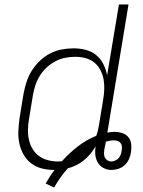

<svg xmlns="http://www.w3.org/2000/svg" viewBox="-20 -755 640 862"><path d="M223 87 185 69Q194 53 204 37.5Q214 22 225 8Q224 8 223.5 8Q223 8 223 8Q194 8 167 1Q140 -6 119 -22.5Q98 -39 85 -62.5Q72 -86 66.5 -113Q61 -140 62.5 -168.5Q64 -197 68 -226L86 -336Q91 -362 99.5 -388Q108 -414 123 -438Q138 -462 159 -482Q180 -502 205 -515Q230 -528 257 -533Q284 -538 311 -538Q339 -538 365.5 -531Q392 -524 412 -507.5Q432 -491 444 -467Q456 -443 461 -417L514 -735H557L462 -160Q470 -161 478 -162Q486 -163 494 -163Q512 -163 529 -157.5Q546 -152 556.5 -139Q567 -126 569 -108Q571 -90 568 -72Q566 -56 559 -40.5Q552 -25 539.5 -13.5Q527 -2 511 3Q495 8 479 8Q461 8 444.5 -1Q428 -10 419 -25.5Q410 -41 408 -59.5Q406 -78 409 -98Q399 -80 385.5 -64Q372 -48 356 -35Q340 -22 321.5 -13Q303 -4 284 1Q266 21 251 42.5Q236 64 223 87ZM242 -30Q246 -30 250 -30.5Q254 -31 258 -31Q290 -67 328.5 -97Q367 -127 412 -145Q417 -158 420 -171Q423 -184 425 -197L443 -307Q447 -330 448 -353.5Q449 -377 445 -399Q441 -421 430.5 -441Q420 -461 403 -474.5Q386 -488 364 -494Q342 -500 318 -500Q295 -500 272.5 -495.5Q250 -491 229 -480Q208 -469 190 -452.5Q172 -436 159.5 -416Q147 -396 139.5 -374Q132 -352 128 -329L110 -219Q106 -196 105.5 -172.5Q105 -149 110 -127Q115 -105 126.5 -86Q138 -67 156 -54Q174 -41 196.5 -35.5Q219 -30 242 -30ZM479 -30Q488 -30 497 -34Q506 -38 512 -44.5Q518 -51 521.5 -60Q525 -69 526 -78Q528 -87 527.5 -96Q527 -105 522 -112Q517 -119 508.5 -122Q500 -125 491 -125Q482 -125 473 -123Q464 -121 455 -119V-116Q453 -108 451.5 -99.5Q450 -91 448 -82Q447 -73 447 -64Q447 -55 451 -47.5Q455 -40 462.5 -35Q470 -30 479 -30Z"/></svg>

Font: Iosevka Curly XLtExObl
Style: Regular
Weight: 200
Width: 7
Italic angle: -9°
Monospace: yes
Designer: Belleve Invis
Foundry: Belleve Invis
Version: Version 11.0.1; ttfautohint (v1.8.3)